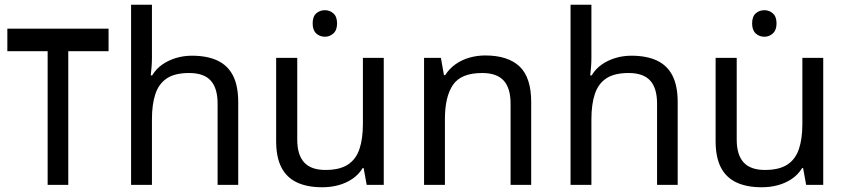

<svg xmlns="http://www.w3.org/2000/svg" viewBox="-20 -780 3578 810"><path d="M438 -659V-564H268V0H181V-564H11V-659Z M621 -537Q621 -518 619.5 -498Q618 -478 616 -462H622Q639 -490 665 -508Q691 -526 723 -535.5Q755 -545 789 -545Q854 -545 897.5 -524.5Q941 -504 963 -461Q985 -418 985 -349V0H898V-343Q898 -408 869 -440Q840 -472 778 -472Q718 -472 684 -449.5Q650 -427 635.5 -383.5Q621 -340 621 -277V0H533V-760H621Z M1351 -737Q1371 -737 1386.5 -723.5Q1402 -710 1402 -681Q1402 -653 1386.5 -639Q1371 -625 1351 -625Q1329 -625 1314 -639Q1299 -653 1299 -681Q1299 -710 1314 -723.5Q1329 -737 1351 -737ZM1599 -536V0H1527L1514 -71H1510Q1493 -43 1466 -25Q1439 -7 1407 1.5Q1375 10 1340 10Q1276 10 1232.5 -10.5Q1189 -31 1167 -74Q1145 -117 1145 -185V-536H1234V-191Q1234 -127 1263 -95Q1292 -63 1353 -63Q1413 -63 1447.5 -85.5Q1482 -108 1496.5 -151.5Q1511 -195 1511 -257V-536Z M2027 -546Q2123 -546 2172 -499.5Q2221 -453 2221 -349V0H2134V-343Q2134 -408 2105 -440Q2076 -472 2014 -472Q1925 -472 1891 -422Q1857 -372 1857 -278V0H1769V-536H1840L1853 -463H1858Q1876 -491 1902.5 -509.5Q1929 -528 1961 -537Q1993 -546 2027 -546Z M2475 -537Q2475 -518 2473.5 -498Q2472 -478 2470 -462H2476Q2493 -490 2519 -508Q2545 -526 2577 -535.5Q2609 -545 2643 -545Q2708 -545 2751.5 -524.5Q2795 -504 2817 -461Q2839 -418 2839 -349V0H2752V-343Q2752 -408 2723 -440Q2694 -472 2632 -472Q2572 -472 2538 -449.5Q2504 -427 2489.5 -383.5Q2475 -340 2475 -277V0H2387V-760H2475Z M3205 -737Q3225 -737 3240.5 -723.5Q3256 -710 3256 -681Q3256 -653 3240.5 -639Q3225 -625 3205 -625Q3183 -625 3168 -639Q3153 -653 3153 -681Q3153 -710 3168 -723.5Q3183 -737 3205 -737ZM3453 -536V0H3381L3368 -71H3364Q3347 -43 3320 -25Q3293 -7 3261 1.5Q3229 10 3194 10Q3130 10 3086.5 -10.5Q3043 -31 3021 -74Q2999 -117 2999 -185V-536H3088V-191Q3088 -127 3117 -95Q3146 -63 3207 -63Q3267 -63 3301.5 -85.5Q3336 -108 3350.5 -151.5Q3365 -195 3365 -257V-536Z"/></svg>

Font: hexumalayalam05
Style: Book
Weight: 400
Designer: Jelle Bosma - Monotype Design Team
Foundry: Monotype Imaging Inc.
Version: Version 2.003